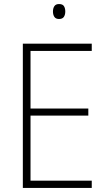

<svg xmlns="http://www.w3.org/2000/svg" viewBox="-20 -996 530 950"><path d="M434 -66H93V-780H434V-744H131V-459H417V-424H131V-102H434ZM272 -976Q290 -976 296.5 -965.5Q303 -955 303 -939Q303 -923 296 -912.5Q289 -902 272 -902Q256 -902 249 -912.5Q242 -923 242 -939Q242 -955 249 -965.5Q256 -976 272 -976Z"/></svg>

Font: Noto Sans Malayalam UI SemiCondensed ExtraLight
Style: Regular
Weight: 200
Width: 4
Designer: Jelle Bosma - Monotype Design Team
Foundry: Monotype Imaging Inc.
Version: Version 2.104; ttfautohint (v1.8.4.7-5d5b)